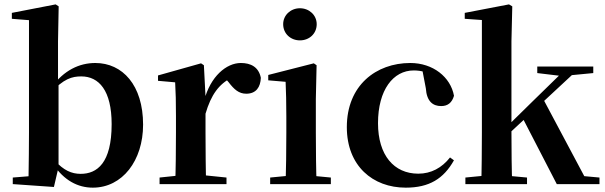

<svg xmlns="http://www.w3.org/2000/svg" viewBox="-20 -839 2755 875"><path d="M38.2 0 225.7 13.1 246.8 -77.4V-454.7L244.4 -464.7V-650.9L247.4 -810L233.6 -819L34 -780.3V-753.3L112.1 -747.1V-234.8C112.1 -178.6 111.1 -93.6 110.1 -35.7L38.2 -29.9ZM403 16.2C537.8 16.2 632.1 -107.2 632.1 -270.9C632.1 -450.8 538.4 -551.9 414.4 -551.9C340.7 -551.9 271.4 -518.3 215.7 -442.5H196.2L209.1 -413.5C269.7 -481 308.9 -490.8 350.4 -490.8C430.5 -490.8 488.8 -427.2 488.8 -273.3C488.8 -95.5 422.2 -46.7 347.6 -46.7C306 -46.7 269.8 -62.9 230.6 -106.4L212.3 -89.4H223.3C271.7 -17.1 334.5 16.2 403 16.2Z M707.2 0H1012.2V-29.9L901.8 -41.2H815.3L707.2 -29.9ZM778.2 0H919.6C917.6 -50.2 916.6 -165.6 916.6 -234.8V-398.7L909.2 -541.7L896.2 -550.4L700.1 -495.2V-470.7L778.2 -463.8C780.9 -415.2 781.9 -377 781.9 -310.2V-234.8C781.9 -165.6 780.9 -50.2 778.2 0ZM916.4 -320.2C942.2 -408.3 977.9 -455.5 1035.4 -485.1L998.8 -490.9L1021.8 -464.4C1046.7 -431.7 1068.5 -411.9 1102.2 -411.9C1147.4 -411.9 1167.2 -442.3 1168.7 -484.5C1158.9 -534 1122.4 -551.9 1077.6 -551.9C1011.4 -551.9 938.8 -490.4 910.4 -380.9H883.3Z M1211.2 0H1487.8V-29.9L1379.8 -40.2H1317.8L1211.2 -29.9ZM1281.6 0H1423.1C1420.4 -50.2 1419.4 -165.6 1419.4 -234.8V-387.9L1422.8 -541.7L1410.1 -550.4L1202.5 -497.4V-472.9L1281.6 -466.2C1283.6 -418.1 1284.9 -374.5 1284.9 -308V-234.8C1284.9 -165.6 1283.6 -50.2 1281.6 0ZM1346.8 -655C1389.1 -655 1423.3 -685.2 1423.3 -728.8C1423.3 -770.2 1389.1 -801.4 1346.8 -801.4C1304.9 -801.4 1270.5 -770.2 1270.5 -728.8C1270.5 -685.2 1304.9 -655 1346.8 -655Z M1829.1 16.2C1936.1 16.2 2001.4 -24.3 2048.8 -108.4L2030.9 -121.4C1993.4 -73.9 1944.7 -47.5 1886.2 -47.5C1775.4 -47.5 1702.7 -131.7 1702.7 -277.6C1702.7 -429.2 1772 -518 1865.6 -518C1901 -518 1932.3 -508.7 1970.7 -486.3L1902.8 -530.1L1920.6 -436.8C1924.7 -376.1 1953.2 -355.6 1990.4 -355.6C2020.3 -355.6 2039.6 -370.4 2049 -402.4C2033.5 -488.1 1953 -551.9 1850 -551.9C1693.7 -551.9 1560.6 -449.7 1560.6 -259.7C1560.6 -82.8 1678.9 16.2 1829.1 16.2Z M2100.9 0H2381.8V-29.9L2270.6 -40.2H2206.8L2100.9 -29.9ZM2173.1 0H2314.6C2311.8 -47.2 2310.8 -167.9 2310.8 -240.9V-650.9L2314.6 -810L2299.6 -819L2098 -780.3V-753.3L2176.1 -747.8V-234.8C2176.1 -167.9 2175.1 -47.2 2173.1 0ZM2241.7 -176.5 2628.2 -535.7H2569.8L2407.8 -377.6L2247.6 -220.2H2241.7ZM2517.4 0H2712V-29.9L2642.7 -36.2L2456.2 -386.5L2362.1 -300.5ZM2428.5 -506 2546.5 -491.8 2567.4 -494.8 2683.7 -506V-535.7H2428.5Z"/></svg>

Font: Source Han Serif TW VF
Style: Regular
Weight: 250
Designer: Ryoko NISHIZUKA 西塚涼子 (kana & ideographs); Frank Grießhammer (Latin, Greek & Cyrillic); Wenlong ZHANG 张文龙 (bopomofo); San
Foundry: Adobe
Version: Version 2.002;hotconv 1.1.0;makeotfexe 2.6.0